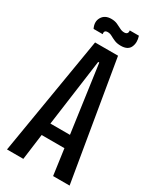

<svg xmlns="http://www.w3.org/2000/svg" viewBox="-203 -862 767 927"><g transform="rotate(30 181.0 -399.0)"><path d="M7 0 117 -660H245L356 0H264L244 -144H117L98 0ZM177 -586 126 -213H235L183 -586ZM232 -708Q211 -708 196 -714.5Q181 -721 169.5 -727.5Q158 -734 146 -734Q124 -734 129 -713H78Q62 -746 77.5 -772Q93 -798 129 -798Q148 -798 162.5 -791.5Q177 -785 189 -778.5Q201 -772 214 -772Q236 -772 233 -794H284Q295 -760 283 -734Q271 -708 232 -708Z"/></g></svg>

Font: Bricolage Grotesque 48pt Condensed
Style: Regular
Weight: 400
Width: 3
Designer: Mathieu Triay
Foundry: Atelier Triay
Version: Version 1.000; ttfautohint (v1.8.4.7-5d5b);gftools[0.9.32]